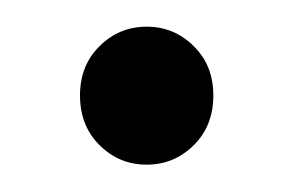

<svg xmlns="http://www.w3.org/2000/svg" viewBox="-20 -116 220 144"><path d="M90 7.5Q69.5 7.5 54.8 -7Q40 -21.5 40 -44.5Q40 -67 54.8 -81.5Q69.5 -96 90 -96Q110.5 -96 125.2 -81.5Q140 -67 140 -44.5Q140 -21.5 125.2 -7Q110.5 7.5 90 7.5Z"/></svg>

Font: Spline Sans Light
Style: Regular
Weight: 300
Designer: Eben Sorkin, Mirko Velimirovic
Foundry: Sorkin Type
Version: Version 1.000; ttfautohint (v1.8.3)